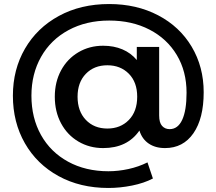

<svg xmlns="http://www.w3.org/2000/svg" viewBox="-20 -729 1074 953"><path d="M991 -271Q991 -141 940 -67.5Q889 6 799 6Q751 6 718 -16.5Q685 -39 672 -81Q612 6 492 6Q424 6 369 -26.5Q314 -59 283 -117Q252 -175 252 -249Q252 -322 283 -379.5Q314 -437 369 -469.5Q424 -502 492 -502Q545 -502 587.5 -484Q630 -466 659 -431V-496H770V-156Q770 -120 784.5 -104Q799 -88 822 -88Q863 -88 884.5 -134.5Q906 -181 906 -269Q906 -375 857.5 -456Q809 -537 722 -582Q635 -627 522 -627Q408 -627 320 -579.5Q232 -532 184 -447Q136 -362 136 -254Q136 -144 183.5 -59Q231 26 318 73.5Q405 121 518 121Q567 121 617.5 110Q668 99 712 77L739 157Q695 180 635.5 192Q576 204 518 204Q378 204 270.5 145Q163 86 103.5 -18Q44 -122 44 -254Q44 -384 104 -487.5Q164 -591 272.5 -650Q381 -709 522 -709Q658 -709 765 -653Q872 -597 931.5 -497Q991 -397 991 -271ZM661 -249Q661 -321 619.5 -363Q578 -405 513 -405Q447 -405 406 -362.5Q365 -320 365 -249Q365 -177 406 -134Q447 -91 513 -91Q578 -91 619.5 -133.5Q661 -176 661 -249Z"/></svg>

Font: APTA Sans SemiBold
Style: Bold
Weight: 600
Version: Version 7.200